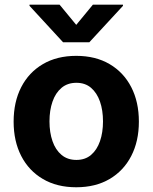

<svg xmlns="http://www.w3.org/2000/svg" viewBox="-20 -792 654 823"><path d="M306.8 10.7Q224.1 10.7 163.9 -24.7Q103.7 -60 71 -123.4Q38.4 -186.8 38.4 -270.6Q38.4 -355.1 71 -418.5Q103.7 -481.9 163.9 -517.2Q224.1 -552.6 306.8 -552.6Q389.6 -552.6 449.8 -517.2Q509.9 -481.9 542.6 -418.5Q575.3 -355.1 575.3 -270.6Q575.3 -186.8 542.6 -123.4Q509.9 -60 449.8 -24.7Q389.6 10.7 306.8 10.7ZM307.5 -106.5Q345.2 -106.5 370.4 -128Q395.6 -149.5 408.6 -186.8Q421.5 -224.1 421.5 -271.7Q421.5 -319.2 408.6 -356.5Q395.6 -393.8 370.4 -415.5Q345.2 -437.1 307.5 -437.1Q269.5 -437.1 243.8 -415.5Q218 -393.8 205.1 -356.5Q192.1 -319.2 192.1 -271.7Q192.1 -224.1 205.1 -186.8Q218 -149.5 243.8 -128Q269.5 -106.5 307.5 -106.5ZM235.4 -772 306.8 -685.4 378.2 -772H507.1V-767L362.9 -610.8H250.4L106.5 -767V-772Z"/></svg>

Font: InterMG
Style: Bold
Weight: 700
Designer: Rasmus Andersson
Foundry: rsms
Version: Version 3.019;December 26, 2023;FontCreator 15.0.0.2955 64-b